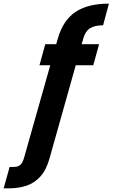

<svg xmlns="http://www.w3.org/2000/svg" viewBox="-162 -797 619 1056"><path d="M-142 239 -109 121H-84Q-63 121 -50 109.5Q-37 98 -30 72L156 -585Q185 -686 253.5 -731.5Q322 -777 437 -777L405 -658Q359 -658 333 -641.5Q307 -625 296 -585L111 72Q94 135 61.5 172Q29 209 -15.5 224Q-60 239 -115 239ZM55 -438 87 -554H383L351 -438Z"/></svg>

Font: DM Sans 24pt ExtraBold
Style: Italic
Weight: 800
Italic angle: -10°
Designer: Colophon Foundry, Jonny Pinhorn
Foundry: Colophon Foundry
Version: Version 4.004;gftools[0.9.30]